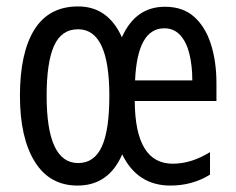

<svg xmlns="http://www.w3.org/2000/svg" viewBox="-20 -567 735 597"><path d="M493 -546Q549 -546 584 -514.5Q619 -483 636 -429Q653 -375 653 -309V-253H399Q400 -58 517 -58Q575 -58 633 -94V-24Q578 10 510 10Q407 10 360 -87Q318 10 221 10Q134 10 88 -64.5Q42 -139 42 -269Q42 -403 87 -475Q132 -547 223 -547Q316 -547 359 -451Q401 -546 493 -546ZM491 -479Q407 -479 400 -317H578Q578 -362 569 -399Q560 -436 540.5 -457.5Q521 -479 491 -479ZM223 -476Q171 -476 148 -424.5Q125 -373 125 -269Q125 -60 223 -60Q273 -60 296.5 -111Q320 -162 320 -269Q320 -476 223 -476Z"/></svg>

Font: Noto Sans Georgian ExtraCondensed
Style: Regular
Weight: 400
Width: 2
Designer: Monotype Design Team, Akaki Razmadze
Foundry: Google LLC
Version: Version 2.005; ttfautohint (v1.8.4.7-5d5b)